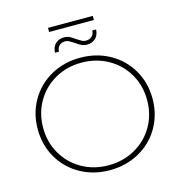

<svg xmlns="http://www.w3.org/2000/svg" viewBox="-131 -1047 1099 1168"><g transform="rotate(-15 418.5 -463.0)"><path d="M57 -350Q57 -450 104 -531Q151 -612 233.5 -658Q316 -704 418 -704Q520 -704 603 -658Q686 -612 733 -531Q780 -450 780 -350Q780 -250 733 -169Q686 -88 603 -42Q520 4 418 4Q316 4 233.5 -42Q151 -88 104 -169Q57 -250 57 -350ZM746 -350Q746 -441 703 -515Q660 -589 585 -631Q510 -673 418 -673Q326 -673 251.5 -631Q177 -589 134 -515Q91 -441 91 -350Q91 -259 134 -185Q177 -111 251.5 -69Q326 -27 418 -27Q510 -27 585 -69Q660 -111 703 -185Q746 -259 746 -350ZM410 -800Q390 -813 379.5 -818.5Q369 -824 356 -824Q333 -824 319 -810.5Q305 -797 304 -773H279Q280 -808 301 -828.5Q322 -849 356 -849Q375 -849 390.5 -841.5Q406 -834 426 -819Q446 -806 456.5 -800.5Q467 -795 480 -795Q503 -795 517.5 -808Q532 -821 533 -845H557Q556 -811 535.5 -790.5Q515 -770 481 -770Q461 -770 445 -778Q429 -786 410 -800ZM277 -930H559V-904H277Z"/></g></svg>

Font: Montserrat Alternates ExLight
Style: Regular
Weight: 275
Designer: Julieta Ulanovsky
Foundry: Julieta Ulanovsky
Version: Version 7.200